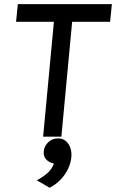

<svg xmlns="http://www.w3.org/2000/svg" viewBox="-20 -659 560 926"><path d="M188 0 240 -554H57.5L66 -639H519.5L511 -554H328L276 0ZM219 246.5 157.5 210.5Q186.5 195.5 208.8 175.8Q231 156 240 129.5Q217.5 125.5 203 110.2Q188.5 95 191 70Q194 44.5 213.2 26.5Q232.5 8.5 259.5 8.5Q282.5 8.5 297.5 21.2Q312.5 34 319.5 54.8Q326.5 75.5 324 100.5Q321.5 127 308.5 154.8Q295.5 182.5 273 206.5Q250.5 230.5 219 246.5Z"/></svg>

Font: Karla Medium
Style: Italic
Weight: 500
Italic angle: -8°
Designer: Jonathan Pinhorn
Version: Version 2.001